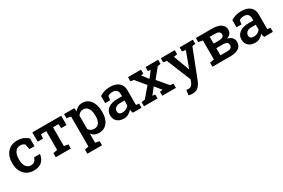

<svg xmlns="http://www.w3.org/2000/svg" viewBox="100 -1689 4497 3053"><g transform="rotate(-30 2348.0 -162.5)"><path d="M277.3 10.3Q203.1 10.3 148.7 -23.7Q94.2 -57.6 64.7 -117.4Q35.2 -177.2 35.2 -255.4V-272.5Q35.2 -349.1 64.5 -409.2Q93.8 -469.2 148.2 -503.7Q202.6 -538.1 276.9 -538.1Q344.7 -538.1 395 -516.4Q445.3 -494.6 477.5 -462.4L478 -321.3H384.3L366.2 -414.6Q352.5 -428.7 331.5 -437.3Q310.5 -445.8 285.6 -445.8Q224.6 -445.8 191.4 -397.7Q158.2 -349.6 158.2 -272.5V-255.4Q158.2 -171.4 191.7 -127.9Q225.1 -84.5 277.8 -84.5Q319.8 -84.5 346.7 -107.4Q373.5 -130.4 381.8 -170.9H488.3L489.7 -168Q481 -90.3 429.9 -40Q378.9 10.3 277.3 10.3Z M681.6 0V-75.2L759.3 -89.8V-434.1H661.1L654.8 -357.9H557.1V-528.3H1086.9V-357.9H988.8L982.4 -434.1H882.3V-89.8L959.5 -75.2V0Z M1145.5 203.1V127.4L1216.8 112.8V-438L1139.2 -452.6V-528.3H1327.1L1335 -465.8Q1359.9 -500.5 1394.8 -519.3Q1429.7 -538.1 1477.5 -538.1Q1542 -538.1 1587.9 -502.9Q1633.8 -467.8 1658 -404.8Q1682.1 -341.8 1682.1 -257.3V-247.1Q1682.1 -169.9 1657.7 -112.1Q1633.3 -54.2 1587.4 -22Q1541.5 10.3 1477.5 10.3Q1388.7 10.3 1339.4 -52.2V112.8L1414.6 127.4V203.1ZM1440.4 -84.5Q1501 -84.5 1530 -129.2Q1559.1 -173.8 1559.1 -247.1V-257.3Q1559.1 -338.9 1529.5 -389.9Q1500 -440.9 1439.5 -440.9Q1405.3 -440.9 1379.9 -425.5Q1354.5 -410.2 1339.4 -382.3V-140.1Q1371.1 -84.5 1440.4 -84.5Z M1933.6 10.3Q1853 10.3 1808.1 -31.2Q1763.2 -72.8 1763.2 -145.5Q1763.2 -220.2 1824 -266.6Q1884.8 -313 1998.5 -313H2079.1V-357.4Q2079.1 -399.4 2054 -424.3Q2028.8 -449.2 1981 -449.2Q1953.6 -449.2 1932.6 -442.6Q1911.6 -436 1895 -423.8L1884.3 -352.5H1793.5L1792.5 -482.9Q1831.1 -508.8 1879.2 -523.4Q1927.2 -538.1 1985.8 -538.1Q2086.4 -538.1 2144.3 -490.7Q2202.1 -443.4 2202.1 -356V-123Q2202.1 -112.3 2202.4 -102.3Q2202.6 -92.3 2203.6 -82L2257.3 -75.2V0H2096.7Q2091.8 -17.1 2087.6 -33.2Q2083.5 -49.3 2081.5 -65.4Q2055.2 -32.2 2017.6 -11Q1980 10.3 1933.6 10.3ZM1961.4 -85Q1999 -85 2031 -102.3Q2063 -119.6 2079.1 -146V-234.4H1997.1Q1941.9 -234.4 1913.8 -208.7Q1885.7 -183.1 1885.7 -148.9Q1885.7 -85 1961.4 -85Z M2302.2 0V-75.2L2366.2 -85L2520 -265.6L2372.6 -442.9L2313.5 -452.6V-528.3H2552.2V-454.6L2506.3 -448.7L2596.2 -333.5L2685.1 -448.7L2634.8 -454.6V-528.3H2866.7V-452.6L2810.1 -442.9L2671.4 -270L2828.1 -85L2888.7 -75.2V0H2637.7V-73.2L2690.4 -79.1L2594.7 -196.8L2501.5 -78.6L2551.3 -73.2V0Z M3071.3 213.4Q3056.2 213.4 3036.4 210.4Q3016.6 207.5 3002 203.1L3015.6 110.8Q3023.9 112.3 3036.6 113.3Q3049.3 114.3 3056.6 114.3Q3087.4 114.3 3108.4 95.2Q3129.4 76.2 3142.6 41L3158.7 -1L2978 -443.8L2916.5 -452.6V-528.3H3172.4V-452.6L3107.9 -442.9L3199.2 -196.8L3215.3 -150.9H3218.3L3326.7 -443.4L3261.7 -452.6V-528.3H3504.4V-452.6L3447.3 -444.3L3242.7 79.6Q3221.2 135.7 3181.6 174.6Q3142.1 213.4 3071.3 213.4Z M3559.1 0V-75.2L3637.2 -89.8V-438L3559.1 -452.6V-528.3H3852.5Q3957.5 -528.3 4015.6 -491.7Q4073.7 -455.1 4073.7 -383.3Q4073.7 -345.2 4050.8 -316.2Q4027.8 -287.1 3982.9 -271.5Q4040 -259.3 4068.8 -226.3Q4097.7 -193.4 4097.7 -148.9Q4097.7 -75.7 4042.7 -37.8Q3987.8 0 3886.2 0ZM3759.8 -309.6H3854.5Q3950.7 -310.1 3950.7 -371.1Q3950.7 -434.1 3853 -434.1H3759.8ZM3759.8 -93.8H3886.2Q3974.6 -93.8 3974.6 -159.7Q3974.6 -225.1 3886.2 -225.1H3759.8Z M4344.7 10.3Q4264.2 10.3 4219.2 -31.2Q4174.3 -72.8 4174.3 -145.5Q4174.3 -220.2 4235.1 -266.6Q4295.9 -313 4409.7 -313H4490.2V-357.4Q4490.2 -399.4 4465.1 -424.3Q4439.9 -449.2 4392.1 -449.2Q4364.7 -449.2 4343.8 -442.6Q4322.8 -436 4306.2 -423.8L4295.4 -352.5H4204.6L4203.6 -482.9Q4242.2 -508.8 4290.3 -523.4Q4338.4 -538.1 4397 -538.1Q4497.6 -538.1 4555.4 -490.7Q4613.3 -443.4 4613.3 -356V-123Q4613.3 -112.3 4613.5 -102.3Q4613.8 -92.3 4614.7 -82L4668.5 -75.2V0H4507.8Q4502.9 -17.1 4498.8 -33.2Q4494.6 -49.3 4492.7 -65.4Q4466.3 -32.2 4428.7 -11Q4391.1 10.3 4344.7 10.3ZM4372.6 -85Q4410.2 -85 4442.1 -102.3Q4474.1 -119.6 4490.2 -146V-234.4H4408.2Q4353 -234.4 4325 -208.7Q4296.9 -183.1 4296.9 -148.9Q4296.9 -85 4372.6 -85Z"/></g></svg>

Font: Roboto Slab Medium
Style: Regular
Weight: 500
Designer: Google
Version: Version 2.001; ttfautohint (v1.8.3)